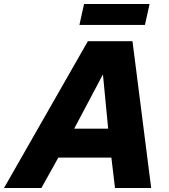

<svg xmlns="http://www.w3.org/2000/svg" viewBox="-66 -935 839 955"><path d="M593 -730 686 0H506L488 -151H224L140 0H-46L371 -730ZM303 -295H472L446 -565ZM329 -811 352 -915H678L655 -811Z"/></svg>

Font: Nacelle Heavy
Style: Italic
Weight: 800
Italic angle: -12°
Designer: Sora Sagano
Foundry: Sora Sagano
Version: Version 1.000;FEAKit 1.0